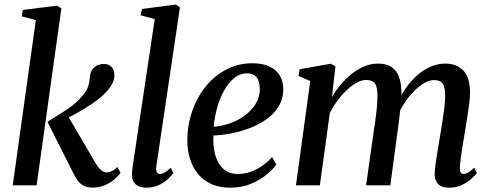

<svg xmlns="http://www.w3.org/2000/svg" viewBox="-20 -838 2212 868"><path d="M37.5 0 142 -747 78 -764 83.5 -793 237.5 -812.5 257.5 -800.5 145.5 0ZM399 10Q379 10 363.2 3.8Q347.5 -2.5 335.5 -16.5Q323.5 -30.5 312.5 -53L194.5 -287.5Q226 -307.5 254.5 -324.8Q283 -342 308.8 -362.2Q334.5 -382.5 357 -410.5Q374.5 -431 380 -452.5Q385.5 -474 386.5 -492Q388.5 -512.5 398 -525Q407.5 -537.5 421.5 -543.2Q435.5 -549 449 -549Q472 -549 484.5 -535Q497 -521 497 -501Q498 -482 489.5 -464Q481 -446 467 -430Q450.5 -409.5 423.8 -389Q397 -368.5 366.8 -350Q336.5 -331.5 308 -316.2Q279.5 -301 259 -290.5L280 -326L411 -102.5Q424 -80 436.8 -69.2Q449.5 -58.5 461.5 -58.5Q472 -58.5 484.2 -63.8Q496.5 -69 510.5 -83L525 -57Q516 -43.5 498.2 -28Q480.5 -12.5 455.2 -1.2Q430 10 399 10Z M686.5 -85Q684.5 -68 689.2 -59.8Q694 -51.5 703 -51.5Q712.5 -51.5 723.8 -57.5Q735 -63.5 752 -80L764 -56Q756 -45 739.8 -29.2Q723.5 -13.5 698.8 -1.5Q674 10.5 640.5 10.5Q622.5 10.5 607.8 4.2Q593 -2 584.5 -15.8Q576 -29.5 576.5 -52Q576.5 -57 577.2 -64Q578 -71 579 -79Q580 -87 581 -93.5L679.5 -751.5L615.5 -769L622.5 -797.5L775 -817.5L793.5 -805Z M1229.5 -94Q1215 -73.5 1185.5 -49Q1156 -24.5 1114.5 -7Q1073 10.5 1021.5 10.5Q970 10.5 932.8 -7.2Q895.5 -25 872 -55.5Q848.5 -86 837.5 -124.8Q826.5 -163.5 827 -204.5Q827.5 -275.5 849.8 -338.2Q872 -401 911.5 -449Q951 -497 1004.5 -524.5Q1058 -552 1120.5 -552Q1168.5 -552 1199.2 -537Q1230 -522 1245.2 -496Q1260.5 -470 1260.5 -436.5Q1261 -392 1240.2 -357.8Q1219.5 -323.5 1184.8 -299Q1150 -274.5 1108 -258.5Q1066 -242.5 1023.2 -234.5Q980.5 -226.5 945 -225.5Q943 -192 948 -161Q953 -130 966 -105.2Q979 -80.5 1000.8 -66Q1022.5 -51.5 1054 -51.5Q1085 -51.5 1112.8 -61.2Q1140.5 -71 1165 -88.2Q1189.5 -105.5 1210 -128ZM1098 -506.5Q1064.5 -506.5 1038 -484.5Q1011.5 -462.5 992 -426.5Q972.5 -390.5 961 -348.2Q949.5 -306 946 -265Q975.5 -267 1005.2 -275.8Q1035 -284.5 1061.8 -299.8Q1088.5 -315 1109.5 -335.5Q1130.5 -356 1142.8 -381.5Q1155 -407 1154.5 -436.5Q1154 -471.5 1139.5 -489Q1125 -506.5 1098 -506.5Z M1496.5 -538 1480.5 -398.5Q1498 -429 1521.2 -456.5Q1544.5 -484 1571.5 -505.2Q1598.5 -526.5 1628.2 -538.5Q1658 -550.5 1689.5 -550.5Q1725 -550.5 1748.5 -536Q1772 -521.5 1783.5 -491.5Q1795 -461.5 1795 -415Q1795 -408.5 1794.2 -399.2Q1793.5 -390 1792.2 -379.2Q1791 -368.5 1789.5 -357L1774.5 -367Q1792.5 -408 1816.2 -441.8Q1840 -475.5 1868.5 -499.8Q1897 -524 1928.5 -537.2Q1960 -550.5 1993.5 -550.5Q2044.5 -550.5 2074.8 -518.8Q2105 -487 2105 -418.5Q2105 -398.5 2101.2 -368.8Q2097.5 -339 2092.2 -306Q2087 -273 2082 -243Q2077.5 -215.5 2072.5 -185.8Q2067.5 -156 2063.8 -129Q2060 -102 2059 -82Q2058.5 -65.5 2062.5 -58.5Q2066.5 -51.5 2074.5 -51.5Q2084.5 -51.5 2096 -58Q2107.5 -64.5 2124 -80L2136 -56Q2129 -46.5 2112 -30.8Q2095 -15 2069.5 -2.2Q2044 10.5 2011 10.5Q1987.5 10.5 1972.8 2.8Q1958 -5 1951.5 -19.5Q1945 -34 1945 -54Q1945.5 -71.5 1949.5 -99.8Q1953.5 -128 1959 -160.5Q1964.5 -193 1969.5 -224Q1974.5 -253.5 1979.8 -286.2Q1985 -319 1988.8 -350.2Q1992.5 -381.5 1992.5 -406Q1992.5 -446 1980.8 -461Q1969 -476 1943 -476Q1922.5 -476 1899 -463Q1875.5 -450 1851.8 -426Q1828 -402 1807 -370Q1786 -338 1771 -299.5L1791 -367.5Q1790 -347 1787.5 -324Q1785 -301 1782 -278.2Q1779 -255.5 1776 -234L1744.5 0H1635L1666.5 -222.5Q1671 -253 1675.8 -286Q1680.5 -319 1683.5 -350.2Q1686.5 -381.5 1686.5 -405Q1686 -446.5 1674.5 -461.5Q1663 -476.5 1634.5 -476.5Q1615.5 -476.5 1593.2 -464.5Q1571 -452.5 1548.2 -431.2Q1525.5 -410 1505.5 -383Q1485.5 -356 1471 -326.5L1426 0H1318L1382.5 -471.5L1329.5 -495L1335 -525L1476 -550Z"/></svg>

Font: Merriweather 60pt Medium
Style: Italic
Weight: 500
Italic angle: -7.8°
Version: Version 2.101